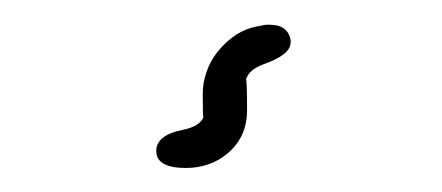

<svg xmlns="http://www.w3.org/2000/svg" viewBox="-20 -145 366 159"><path d="M198.2 -91.8Q183.6 -86.4 183.1 -75.7L183.6 -79.6Q184.6 -79.6 184.6 -53.7Q184.6 -31.2 168 -17.6Q153.8 -5.9 133.8 -5.9Q109.4 -5.9 109.4 -20Q109.4 -33.2 131.8 -37.6Q146.5 -40.5 148.9 -49.3Q148.9 -48.3 148.4 -48.3Q147.9 -48.3 147.9 -67.4Q147.9 -76.2 150.9 -85Q153.8 -93.8 159.4 -101.1Q165 -108.4 172.4 -114Q179.7 -119.6 188.5 -122.1Q191.9 -123 194.8 -123.5Q197.8 -124 200.2 -124.5H203.6Q218.3 -124.5 220.7 -111.8V-109.9Q220.7 -99.6 198.2 -91.8Z"/></svg>

Font: DimaRavanNevis
Style: regular
Weight: 400
Designer: R.Balvardi
Foundry: Dima Software Group
Version: Version 1.00;May 26, 2019;FontCreator 11.5.0.2427 64-bit